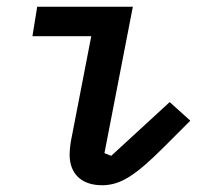

<svg xmlns="http://www.w3.org/2000/svg" viewBox="-20 -536 640 568"><path d="M282 12C337 12 382 -18 465 -101L543 -179L482 -234L309 -75L289 -83L373 -516H90L76 -429H250L193 -135C188 -112 186 -93 186 -78C186 -25 218 12 282 12Z"/></svg>

Font: IBM Mono Medium
Style: Italic
Weight: 500
Italic angle: -9°
Monospace: yes
Designer: Mike Abbink, Paul van der Laan, Pieter van Rosmalen
Foundry: Bold Monday
Version: Version 2.3